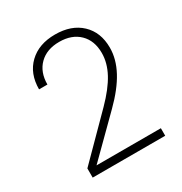

<svg xmlns="http://www.w3.org/2000/svg" viewBox="-172 -868 944 995"><g transform="rotate(-30 300.0 -370.0)"><path d="M96 0V-55L328 -289Q396 -358 428 -417.5Q460 -477 460 -536Q460 -610 416 -653Q372 -696 297 -696Q222 -696 178 -652.5Q134 -609 134 -535H84Q84 -629 142 -684.5Q200 -740 297 -740Q395 -740 452.5 -685.5Q510 -631 510 -539Q510 -471 473 -402Q436 -333 360 -258L145 -45H530V0Z"/></g></svg>

Font: JetBrains Mono Extra Light
Style: Regular
Weight: 200
Monospace: yes
Designer: Philipp Nurullin, Konstantin Bulenkov
Foundry: JetBrains
Version: 2.002